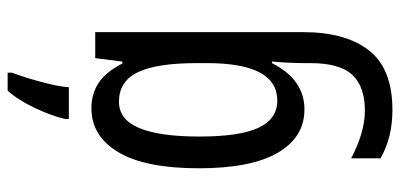

<svg xmlns="http://www.w3.org/2000/svg" viewBox="-292 -580 1046 502"><g transform="rotate(-90 231.0 -329.0)"><path d="M199 -613Q237 -613 265.5 -594Q294 -575 316 -532H321L330 -603H398V-60Q398 52 350 113Q302 174 195 174Q158 174 127.5 166.5Q97 159 68 143V66Q136 102 193 102Q255 102 286 69.5Q317 37 317 -41V-57Q317 -74 318 -95.5Q319 -117 321 -141H317Q274 -56 196 -56Q123 -56 82.5 -126Q42 -196 42 -332Q42 -472 84 -542.5Q126 -613 199 -613ZM216 -541Q169 -541 147 -487.5Q125 -434 125 -331Q125 -225 148 -176Q171 -127 219 -127Q317 -127 317 -311V-336Q317 -443 293 -492Q269 -541 216 -541ZM292 -821Q285 -803 276.5 -775Q268 -747 261.5 -719Q255 -691 254 -672H171V-682Q179 -717 199.5 -760.5Q220 -804 245 -832H292Z"/></g></svg>

Font: Noto Sans Malayalam UI ExtraCondensed
Style: Regular
Weight: 400
Width: 2
Designer: Jelle Bosma - Monotype Design Team
Foundry: Monotype Imaging Inc.
Version: Version 2.104; ttfautohint (v1.8.4.7-5d5b)